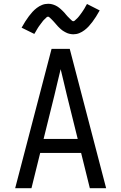

<svg xmlns="http://www.w3.org/2000/svg" viewBox="-20 -993 640 1013"><path d="M60 0 188 -490 252 -735H348L412 -490L540 0H454L408 -186H192L146 0ZM390 -260 333 -490Q325 -525 316.5 -559.5Q308 -594 300 -628Q292 -594 283.5 -559.5Q275 -525 267 -490L210 -260ZM366 -812Q361 -812 355.5 -813Q350 -814 345 -815Q340 -816 335.5 -818Q331 -820 326 -822.5Q321 -825 317 -827.5Q313 -830 308.5 -833Q304 -836 300 -840Q296 -844 292 -847.5Q288 -851 284.5 -855Q281 -859 278 -862.5Q275 -866 271.5 -870Q268 -874 264 -878.5Q260 -883 256 -887Q252 -891 249 -894Q246 -897 241.5 -901Q237 -905 234 -905Q229 -905 226 -902Q223 -899 219 -895Q215 -891 212 -888.5Q209 -886 207 -883Q205 -880 202.5 -877Q200 -874 197.5 -870.5Q195 -867 192 -863Q189 -859 186 -855Q183 -851 180 -846Q177 -841 174 -836Q171 -831 168 -825.5Q165 -820 161 -814L94 -847Q104 -865 113.5 -880Q123 -895 132.5 -907.5Q142 -920 151.5 -930.5Q161 -941 174 -951Q187 -961 202 -967Q217 -973 234 -973Q239 -973 244.5 -972.5Q250 -972 255 -970.5Q260 -969 264.5 -967.5Q269 -966 274 -963.5Q279 -961 283 -958.5Q287 -956 291.5 -952.5Q296 -949 300 -945.5Q304 -942 308 -938Q312 -934 315.5 -930.5Q319 -927 322 -923.5Q325 -920 328.5 -915.5Q332 -911 336 -907Q340 -903 344 -899Q348 -895 351 -892Q354 -889 358.5 -885Q363 -881 366 -881Q371 -881 374 -884Q377 -887 381 -890.5Q385 -894 388 -897Q391 -900 393 -902.5Q395 -905 397.5 -908Q400 -911 402.5 -914.5Q405 -918 408 -922Q411 -926 414 -930.5Q417 -935 420 -939.5Q423 -944 426 -949Q429 -954 432 -960Q435 -966 439 -972L506 -938Q496 -920 486.5 -905Q477 -890 467.5 -877.5Q458 -865 448.5 -854.5Q439 -844 426 -834Q413 -824 398 -818Q383 -812 366 -812Z"/></svg>

Font: Iosevka Fixed Extended
Style: Regular
Weight: 400
Width: 7
Monospace: yes
Designer: Belleve Invis
Foundry: Belleve Invis
Version: Version 24.1.1; ttfautohint (v1.8.4)